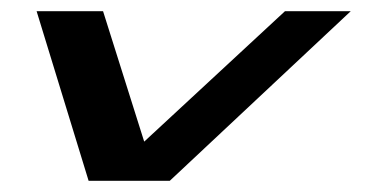

<svg xmlns="http://www.w3.org/2000/svg" viewBox="-20 -689 692 343"><path d="M283.3 -366 606.6 -669H489.1L237.6 -436L164.1 -669H45.4L138.3 -366Z"/></svg>

Font: Din Kursivschrift
Style: Extended Italic
Weight: 400
Version: Version 1.089